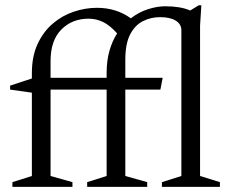

<svg xmlns="http://www.w3.org/2000/svg" viewBox="-20 -730 894 750"><path d="M263 0H28.5V-18.5L104.5 -42.5V-368L19.5 -380V-395.5L104.5 -423.5V-444Q104.5 -510 126.8 -558Q149 -606 185.8 -637.5Q222.5 -669 267.8 -684.2Q313 -699.5 358.5 -699.5Q434.5 -699.5 491 -658.5Q523 -683 558.5 -694.2Q594 -705.5 625 -705.5Q654.5 -705.5 679 -701.5Q703.5 -697.5 723 -689L756.5 -709.5H766.5L761.5 -629.5V-42.5L839 -18.5V0H612.5V-18.5L688.5 -42.5V-612Q688.5 -635.5 666.8 -649.2Q645 -663 605 -663Q569.5 -663 538.5 -647.5Q507.5 -632 488.5 -595.8Q469.5 -559.5 469.5 -496.5V-426H615.5L606.5 -380H469.5V-42.5L555 -18.5V0H320.5V-18.5L396.5 -42.5V-380H177.5V-42.5L263 -18.5ZM177.5 -491.5V-426H396.5V-444.5Q396.5 -493 407.5 -531.5Q418.5 -570 437.5 -599.5Q410 -630.5 383.2 -643.8Q356.5 -657 325.5 -657Q261.5 -657 219.5 -614.5Q177.5 -572 177.5 -491.5Z"/></svg>

Font: Newsreader Text
Style: Regular
Weight: 400
Designer: Hugues Gentile
Foundry: Production Type
Version: Version 1.002